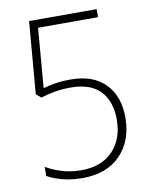

<svg xmlns="http://www.w3.org/2000/svg" viewBox="-82 -776 672 848"><g transform="rotate(-10 254.0 -352.0)"><path d="M243 -428Q343 -428 397.5 -372.5Q452 -317 452 -221Q452 -117 390.5 -53.5Q329 10 220 10Q171 10 131 -0.5Q91 -11 63 -27V-68Q93 -50 133.5 -37.5Q174 -25 220 -25Q311 -25 362 -78Q413 -131 413 -219Q413 -300 369.5 -346.5Q326 -393 236 -393Q198 -393 164.5 -387Q131 -381 102 -372L80 -390L107 -714H410V-678H141L119 -411Q140 -417 171 -422.5Q202 -428 243 -428Z"/></g></svg>

Font: Noto Sans Hebrew SemiCondensed ExtraLight
Style: Regular
Weight: 200
Width: 4
Designer: Monotype Design Team
Foundry: Monotype Imaging Inc.
Version: Version 2.004; ttfautohint (v1.8.4.7-5d5b)